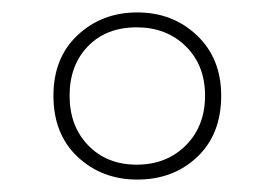

<svg xmlns="http://www.w3.org/2000/svg" viewBox="-20 -744 442 309"><path d="M201 -455Q144 -455 105 -491.5Q66 -528 66 -590Q66 -651 105 -687.5Q144 -724 201 -724Q258 -724 297 -687Q336 -650 336 -590Q336 -528 297.5 -491.5Q259 -455 201 -455ZM200 -479Q248 -479 279 -510Q310 -541 310 -590Q310 -639 279 -669.5Q248 -700 200 -700Q151 -700 121.5 -669.5Q92 -639 92 -590Q92 -541 122 -510Q152 -479 200 -479Z"/></svg>

Font: Noto Sans Myanmar SemiCondensed Thin
Style: Regular
Weight: 100
Width: 4
Designer: Monotype Design Team
Foundry: Monotype Imaging Inc.
Version: Version 2.107; ttfautohint (v1.8.4.7-5d5b)